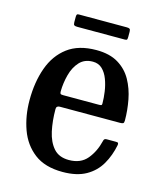

<svg xmlns="http://www.w3.org/2000/svg" viewBox="-103 -736 696 824"><g transform="rotate(15 245.0 -324.5)"><path d="M36 -250Q36 -330 58.8 -393.8Q81.5 -457.5 130.5 -494.5Q179.5 -531.5 258.5 -531.5Q317.5 -531.5 355.8 -508.2Q394 -485 415.2 -446.8Q436.5 -408.5 445.2 -362.5Q454 -316.5 454 -271Q454 -261 450.2 -258.5Q446.5 -256 436 -256H169Q153.5 -256 153.5 -241.5Q153.5 -189 163.2 -144.2Q173 -99.5 197 -72.2Q221 -45 265 -45Q317.5 -45 345.8 -79Q374 -113 385.5 -161Q386.5 -166.5 389.2 -169.8Q392 -173 399.5 -173H440.5Q448.5 -173 450.2 -170.5Q452 -168 451.5 -162Q442 -113 419.2 -73.8Q396.5 -34.5 355.8 -11.5Q315 11.5 252 11.5Q173.5 11.5 126.2 -24.8Q79 -61 57.5 -120.5Q36 -180 36 -250ZM169.5 -307.5H327.5Q337.5 -307.5 339.8 -309Q342 -310.5 342 -316.5Q342 -340.5 338 -368.8Q334 -397 324.5 -422.2Q315 -447.5 298.5 -463.5Q282 -479.5 256.5 -479.5Q219.5 -479.5 197.5 -455.5Q175.5 -431.5 165.8 -395Q156 -358.5 155.5 -321Q155.5 -313 157.8 -310.2Q160 -307.5 169.5 -307.5ZM135 -622.5V-646Q135 -653 136.8 -656.2Q138.5 -659.5 145 -659.5H358Q367.5 -659.5 371.2 -656.8Q375 -654 375 -644V-621.5Q375 -613.5 373.5 -610Q372 -606.5 364 -606.5H152.5Q143 -606.5 139 -609.2Q135 -612 135 -622.5Z"/></g></svg>

Font: Besley* Narrow Medium
Style: Regular
Weight: 500
Width: 4
Designer: Owen Earl
Foundry: indestructible type*
Version: Version 3.000; ttfautohint (v1.8.3)